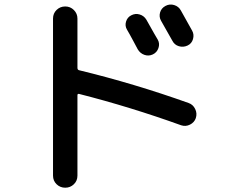

<svg xmlns="http://www.w3.org/2000/svg" viewBox="-20 -789 1040 868"><path d="M573.2 -719.7Q591.8 -729.5 611.3 -723.6Q630.9 -717.8 641.6 -700.2Q686.5 -620.1 693.4 -609.4Q703.1 -591.8 696.3 -571.8Q689.5 -551.8 670.9 -543Q652.3 -534.2 632.8 -541Q613.3 -547.9 602.5 -566.4Q601.6 -568.4 583 -603Q564.5 -637.7 554.2 -654.8Q543.9 -671.9 549.8 -691.4Q555.7 -710.9 573.2 -719.7ZM797.9 -741.2Q842.8 -661.1 848.6 -650.4Q858.4 -632.8 852.5 -612.3Q846.7 -591.8 827.6 -583Q808.6 -574.2 788.6 -580.1Q768.6 -585.9 758.8 -605.5L708 -695.3Q698.2 -712.9 703.6 -732.4Q709 -752 728 -762.2Q747.1 -772.5 767.6 -766.1Q788.1 -759.8 797.9 -741.2ZM219.7 4.9V-705.1Q219.7 -728.5 235.8 -744.1Q252 -759.8 274.9 -759.8Q297.9 -759.8 314 -743.7Q330.1 -727.5 330.1 -705.1V-482.4Q330.1 -473.6 336.9 -471.7Q586.9 -411.1 833 -323.2Q852.5 -316.4 862.3 -296.4Q872.1 -276.4 865.2 -254.9Q858.4 -235.4 838.9 -225.6Q819.3 -215.8 798.8 -222.7Q568.4 -305.7 337.9 -364.3Q330.1 -366.2 330.1 -358.4V4.9Q330.1 28.3 314 43.9Q297.9 59.6 274.9 59.6Q252 59.6 235.8 43.9Q219.7 28.3 219.7 4.9Z"/></svg>

Font: Rounded Mgen+ 1m medium
Style: Regular
Weight: 500
Designer: [Source Han Sans]
Ryoko NISHIZUKA  (kana & ideographs); Paul D. Hunt (Latin, Greek & Cyrillic); Wenlong ZHANG  (bopomofo
Version: Version 1.059.20150602